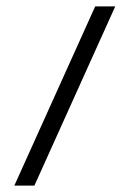

<svg xmlns="http://www.w3.org/2000/svg" viewBox="-20 -583 392 603"><path d="M25 0 279 -563H342L88 0Z"/></svg>

Font: Darker Grotesque Light Medium
Style: Regular
Weight: 500
Version: Version 1.000;gftools[0.9.28]